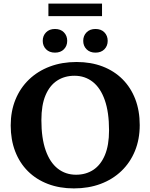

<svg xmlns="http://www.w3.org/2000/svg" viewBox="-20 -1034 836 1067"><path d="M405.5 -689.5Q485 -689.5 549.8 -664.8Q614.5 -640 660.8 -593.8Q707 -547.5 731.8 -483Q756.5 -418.5 756.5 -339Q756.5 -260 730 -195.2Q703.5 -130.5 654.8 -83.8Q606 -37 539 -12Q472 13 390.5 13Q311 13 246.2 -11.8Q181.5 -36.5 135.2 -82.5Q89 -128.5 64.2 -193.2Q39.5 -258 39.5 -337Q39.5 -416 66 -480.8Q92.5 -545.5 141.2 -592.2Q190 -639 257 -664.2Q324 -689.5 405.5 -689.5ZM402.5 -63Q457.5 -63 498.8 -90.2Q540 -117.5 563 -172.2Q586 -227 586 -309.5Q586 -410.5 562.2 -478Q538.5 -545.5 495.2 -579.2Q452 -613 394 -613Q339 -613 297.5 -586Q256 -559 233 -504.5Q210 -450 210 -366.5Q210 -266 233.8 -198.5Q257.5 -131 301 -97Q344.5 -63 402.5 -63ZM285.5 -741.5Q254.5 -741.5 236 -760.2Q217.5 -779 217.5 -807Q217.5 -835.5 236 -854.2Q254.5 -873 285.5 -873Q317 -873 335.2 -854.2Q353.5 -835.5 353.5 -807Q353.5 -779 335.2 -760.2Q317 -741.5 285.5 -741.5ZM510.5 -741.5Q479.5 -741.5 461 -760.2Q442.5 -779 442.5 -807Q442.5 -835.5 461 -854.2Q479.5 -873 510.5 -873Q542 -873 560.2 -854.2Q578.5 -835.5 578.5 -807Q578.5 -779 560.2 -760.2Q542 -741.5 510.5 -741.5ZM249 -944.5V-1014H547V-944.5Z"/></svg>

Font: Newsreader 16pt 16pt
Style: Bold
Weight: 700
Version: Version 1.003